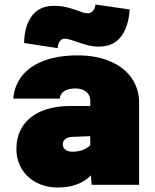

<svg xmlns="http://www.w3.org/2000/svg" viewBox="-20 -821 690 853"><path d="M384 -42Q332 12 236 12Q185 12 143 -9.5Q101 -31 77 -70Q53 -109 53 -159Q53 -218 81.5 -261Q110 -304 164 -327Q218 -350 293 -350H381V-374Q381 -399 363 -413.5Q345 -428 315 -428Q284 -428 266 -416.5Q248 -405 245 -383H39Q44 -443 79.5 -486Q115 -529 177.5 -552Q240 -575 325 -575Q405 -575 467 -549.5Q529 -524 563.5 -476Q598 -428 598 -364V0H387ZM301 -147Q352 -147 381 -176V-216L301 -213Q281 -212 270 -203Q259 -194 259 -180Q259 -165 270.5 -156Q282 -147 301 -147ZM219 -795Q250 -795 273 -789.5Q296 -784 325 -774Q337 -769 348.5 -765.5Q360 -762 370 -762Q384 -762 393 -772.5Q402 -783 404 -801L556 -779Q551 -701 517 -657.5Q483 -614 420 -614Q394 -614 371.5 -619.5Q349 -625 319 -636Q305 -641 291 -645Q277 -649 267 -649Q254 -649 245.5 -637.5Q237 -626 236 -607L87 -630Q89 -708 122.5 -751.5Q156 -795 219 -795Z"/></svg>

Font: Azeret Mono Black
Style: Regular
Weight: 900
Designer: Martin Vácha
Foundry: Displaay
Version: Version 1.000; Glyphs 3.0.3, build 3074